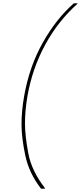

<svg xmlns="http://www.w3.org/2000/svg" viewBox="-20 -954 489 1160"><path d="M228 186Q155 92 132.5 -16Q110 -124 110 -202Q110 -284 126 -374Q157 -551 238 -695.5Q319 -840 426 -934H449L448 -931Q331 -827 253 -683.5Q175 -540 146 -374Q131 -288 131 -208Q131 -134 151 -27.5Q171 79 252 183L251 186Z"/></svg>

Font: Fz Poppins Thin
Style: Italic
Weight: 100
Italic angle: -10°
Designer: Ninad Kale (Devanagari), Jonny Pinhorn (Latin)
Foundry: Indian Type Foundry
Version: Vit hóa bi Vntype.Com & FontZin.Com